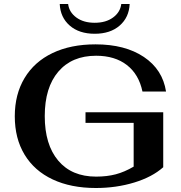

<svg xmlns="http://www.w3.org/2000/svg" viewBox="-20 -931 904 961"><path d="M54 -349Q54 -459 103 -540.5Q152 -622 243 -665.5Q334 -709 458 -709Q606 -709 700 -646Q794 -583 811 -473H693Q675 -559 615 -605.5Q555 -652 461 -652Q340 -652 272 -572.5Q204 -493 204 -350Q204 -207 271.5 -127Q339 -47 461 -47Q515 -47 559 -58.5Q603 -70 649 -97V-316H408V-369H797V-94Q742 -45 652 -17.5Q562 10 460 10Q335 10 243.5 -33Q152 -76 103 -157Q54 -238 54 -349ZM279 -911H321Q326 -870 362 -843.5Q398 -817 454 -817Q510 -817 546 -843.5Q582 -870 587 -911H629Q626 -844 579 -803Q532 -762 454 -762Q376 -762 329 -803Q282 -844 279 -911Z"/></svg>

Font: Fahkwang SemiBold
Style: Regular
Weight: 600
Designer: Suppakit Chalermlarp | Katatrad Co.,Ltd.
Foundry: Cadson Demak Co.,Ltd.
Version: Version 1.000; ttfautohint (v1.6)